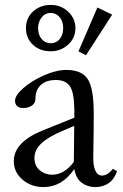

<svg xmlns="http://www.w3.org/2000/svg" viewBox="-20 -742 497 773"><path d="M184.1 -535.6Q140.1 -535.6 112.3 -562Q84.5 -588.4 84.5 -628.9Q84.5 -669.9 113.5 -696Q142.6 -722.2 184.1 -722.2Q226.1 -722.2 254.9 -694.6Q283.7 -667 283.7 -628.9Q283.7 -588.9 254.2 -562.3Q224.6 -535.6 184.1 -535.6ZM326.2 -519.5 295.9 -535.2 372.1 -711.9 431.6 -683.1ZM184.1 -567.9Q207 -567.9 220.7 -585.2Q234.4 -602.5 234.4 -628.9Q234.4 -656.2 220 -673.1Q205.6 -689.9 184.1 -689.9Q161.1 -689.9 147.2 -671.4Q133.3 -652.8 133.3 -628.9Q133.3 -602.1 147.7 -585Q162.1 -567.9 184.1 -567.9ZM155.3 11.2Q105.5 11.2 70.6 -18.8Q35.6 -48.8 35.6 -93.3Q35.6 -169.9 152.8 -217.3L279.3 -268.1V-294.4Q279.3 -366.2 262.5 -393.1Q245.6 -419.9 205.1 -419.9Q166 -419.9 144.3 -399.9Q122.6 -379.9 122.6 -343.3Q122.6 -326.7 108.2 -316.9Q93.8 -307.1 73.2 -307.1Q57.6 -307.1 49.1 -314.9Q40.5 -322.8 40.5 -335.9Q40.5 -357.9 74.2 -387.5Q107.9 -417 157.2 -438.7Q206.5 -460.4 247.1 -460.4Q309.6 -460.4 333.5 -423.1Q357.4 -385.7 357.4 -286.6Q357.4 -226.6 355.5 -106.4Q355 -75.7 363.8 -55.4Q372.6 -35.2 390.6 -35.2Q413.6 -35.2 434.6 -62.5L451.2 -52.7Q440.4 -20.5 417.5 -4.6Q394.5 11.2 364.3 11.2Q332.5 11.2 309.1 -6.1Q285.6 -23.4 279.3 -61.5Q229.5 11.2 155.3 11.2ZM118.7 -106.4Q118.7 -74.2 140.1 -56.4Q161.6 -38.6 189.9 -38.6Q238.8 -38.6 277.3 -90.3L278.8 -235.4L229 -213.9Q172.9 -189.9 145.8 -164.1Q118.7 -138.2 118.7 -106.4Z"/></svg>

Font: Elstob 8pt
Style: Regular
Weight: 400
Designer: Peter S. Baker
Version: Version 1.015